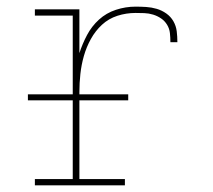

<svg xmlns="http://www.w3.org/2000/svg" viewBox="-20 -558 640 578"><path d="M85 0V-19H199V-511H85V-530H219V-398Q228 -426 242 -452.5Q256 -479 278 -499Q300 -519 329 -528.5Q358 -538 388 -538Q404 -538 420 -537Q436 -536 451.5 -531.5Q467 -527 480.5 -517.5Q494 -508 502 -494Q510 -480 512 -464Q514 -448 514 -431H493Q493 -445 491.5 -458.5Q490 -472 483 -483.5Q476 -495 465 -502.5Q454 -510 441 -514Q428 -518 414.5 -518.5Q401 -519 388 -519Q360 -519 333.5 -510.5Q307 -502 287 -483.5Q267 -465 253.5 -440.5Q240 -416 232.5 -389.5Q225 -363 222 -335.5Q219 -308 219 -281V-19H356V0ZM64 -256V-274H366V-256Z"/></svg>

Font: Iosevka Slab Thin Extended
Style: Regular
Weight: 100
Width: 7
Monospace: yes
Designer: Belleve Invis
Foundry: Belleve Invis
Version: Version 11.1.1; ttfautohint (v1.8.3)